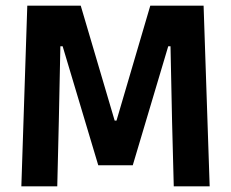

<svg xmlns="http://www.w3.org/2000/svg" viewBox="-20 -659 817 679"><path d="M55.5 0 76.5 -639H265.5L385.5 -232.5H392L511.5 -639H700L721.5 0H594.5L588.5 -230L583 -495.5H575L449.5 -74.5H327.5L201.5 -495.5H193.5L188 -229.5L182.5 0Z"/></svg>

Font: Anek Tamil Medium SemiBold
Style: Regular
Weight: 600
Version: Version 1.003